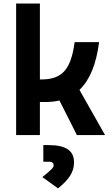

<svg xmlns="http://www.w3.org/2000/svg" viewBox="-20 -752 626 1069"><path d="M69.8 0H202.1V-184.1H234.4C261.7 -184.1 287.6 -187 311 -192.4L408.2 0H564.9L422.4 -251.5C480 -306.6 516.1 -395 531.7 -517.6H395.5C375.5 -365.2 326.2 -309.6 210 -309.6H202.1V-732.4H69.8ZM303.2 296.9C365.2 246.1 392.1 206.1 392.1 151.9C392.1 85.9 346.7 55.7 248 55.7H221.2V148.4H252.9C270.5 148.4 278.8 155.3 278.8 169.4C278.8 181.2 263.7 195.3 215.8 233.9Z"/></svg>

Font: Cascadia Code
Style: Bold
Weight: 700
Monospace: yes
Designer: Aaron Bell
Foundry: Saja Typeworks
Version: Version 2404.023